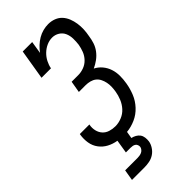

<svg xmlns="http://www.w3.org/2000/svg" viewBox="-296 -807 1091 1091"><g transform="rotate(-45 250.0 -261.5)"><path d="M57 220 68 154H168Q176 154 185 152.5Q194 151 201.5 147.5Q209 144 215 137Q221 130 223 121Q224 113 221 105Q218 97 211.5 92.5Q205 88 197 86.5Q189 85 180 85H143L156 4Q125 -1 98.5 -15Q72 -29 54 -53Q36 -77 31 -107.5Q26 -138 31 -170L32 -174H109L108 -171Q104 -149 109 -127.5Q114 -106 128 -90.5Q142 -75 163 -68.5Q184 -62 206 -62Q232 -62 258 -72.5Q284 -83 302.5 -103.5Q321 -124 331.5 -149.5Q342 -175 346 -201Q349 -219 349.5 -236.5Q350 -254 346.5 -271Q343 -288 335.5 -303Q328 -318 315.5 -328Q303 -338 286 -342.5Q269 -347 251 -347H197L209 -417H263Q285 -417 308 -425.5Q331 -434 348 -452Q365 -470 373.5 -492Q382 -514 386 -537Q389 -560 388.5 -584Q388 -608 379 -628.5Q370 -649 350.5 -661Q331 -673 308 -673Q285 -673 263 -663Q241 -653 223.5 -636Q206 -619 195 -597.5Q184 -576 180 -554H104L134 -735H210L198 -660Q211 -678 227.5 -693.5Q244 -709 263.5 -720.5Q283 -732 304.5 -737.5Q326 -743 346 -743Q371 -743 393 -734.5Q415 -726 430 -709.5Q445 -693 453.5 -671.5Q462 -650 465.5 -626.5Q469 -603 468 -579Q467 -555 462 -530Q459 -507 451.5 -484Q444 -461 429 -441Q414 -421 393.5 -406Q373 -391 351 -381Q375 -369 392.5 -348Q410 -327 418.5 -301Q427 -275 427 -246.5Q427 -218 422 -189Q416 -153 402 -118.5Q388 -84 361.5 -55.5Q335 -27 300 -11.5Q265 4 230 7L223 49Q237 52 249.5 59Q262 66 270 77Q278 88 280 103Q282 118 280 133Q277 152 265 170.5Q253 189 235.5 200.5Q218 212 197.5 216Q177 220 157 220Z"/></g></svg>

Font: Iosevka Curly Slab
Style: Italic
Weight: 400
Italic angle: -9°
Monospace: yes
Designer: Belleve Invis
Foundry: Belleve Invis
Version: Version 22.1.2; ttfautohint (v1.8.4)